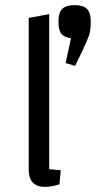

<svg xmlns="http://www.w3.org/2000/svg" viewBox="-20 -720 374 749"><path d="M217 -56 212 -1Q182 9 155 9Q92 9 92 -59V-650L172 -665V-60ZM236 -474 257 -571Q231 -574 219.5 -588Q208 -602 208 -637Q208 -671 223 -685.5Q238 -700 271 -700Q304 -700 319 -685.5Q334 -671 334 -637Q334 -602 327.5 -582.5Q321 -563 302 -523L273 -463Z"/></svg>

Font: Changa Light
Style: Regular
Weight: 300
Designer: Eduardo Rodriguez Tunni
Foundry: Eduardo Rodriguez Tunni
Version: Version 2.002; ttfautohint (v1.5) -l 8 -r 50 -G 110 -x 14 -H